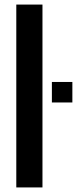

<svg xmlns="http://www.w3.org/2000/svg" viewBox="-20 -820 349 840"><path d="M51.3 0V-800H165.8V0ZM207 -371.7V-461.4H296.6V-371.7Z"/></svg>

Font: Big Shoulders Stencil Text Thin
Style: Regular
Weight: 100
Designer: Patric King
Foundry: XO Type Co
Version: Version 2.001